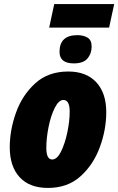

<svg xmlns="http://www.w3.org/2000/svg" viewBox="-20 -915 582 945"><path d="M517 -779 542 -895H247L222 -779ZM431 -686Q431 -718 410.5 -730Q390 -742 361 -742Q273 -742 273 -660Q273 -603 343 -603Q390 -603 410.5 -627Q431 -651 431 -686ZM503 -363Q503 -457 454 -510Q405 -563 316 -563Q217 -563 153 -504.5Q89 -446 58.5 -360Q28 -274 28 -190Q28 -96 76.5 -43Q125 10 216 10Q313 10 376.5 -47.5Q440 -105 471.5 -191Q503 -277 503 -363ZM208 -187Q208 -235 219 -290Q230 -345 249.5 -384Q269 -423 292 -423Q323 -423 323 -366Q323 -319 311.5 -264Q300 -209 280.5 -169.5Q261 -130 237 -130Q208 -130 208 -187Z"/></svg>

Font: Noto Sans Display SemiCondensed Black
Style: Italic
Weight: 900
Width: 4
Designer: Monotype Design team
Foundry: Monotype Imaging Inc.
Version: 1.000